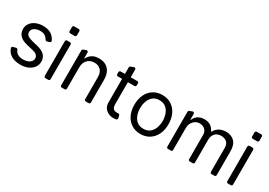

<svg xmlns="http://www.w3.org/2000/svg" viewBox="12 -1572 3382 2411"><g transform="rotate(30 1703.0 -366.5)"><path d="M120.4 -24.9Q73.9 -55.8 56.5 -109.7Q55.4 -112.9 55.4 -116.5Q55.4 -123.6 59.8 -129.3Q64.3 -134.9 71.4 -136.4L111.9 -146.7Q115.4 -147.4 116.8 -147.4Q122.9 -147.4 128.4 -143.6Q133.9 -139.9 136.4 -133.9Q148.8 -102.3 174 -84.9Q206.3 -62.9 257.8 -62.9Q316.4 -62.9 351.2 -88.1Q386 -112.9 386 -148.4Q386 -177.2 366.1 -196.4Q345.9 -215.9 304.7 -225.5L213.4 -246.8Q137.8 -264.9 103 -302.6Q67.8 -339.8 67.8 -396.7Q67.8 -442.8 94.1 -478.7Q120.4 -514.9 165.8 -534.8Q211.3 -555 269.2 -555Q350.5 -555 397 -519.5Q433.9 -491.1 454.2 -447.8Q456 -444.2 456 -439.3Q456 -432.5 451.9 -426.8Q447.8 -421.2 441.1 -419L404.8 -408.7Q401.3 -408 399.5 -408Q393.8 -408 388.7 -411Q383.5 -414.1 380.7 -419Q374.6 -430.4 366.5 -440.7Q353.3 -458.8 329.2 -470.5Q305.8 -482.2 269.2 -482.2Q218.8 -482.2 185.4 -459.5Q152 -436.1 152 -400.9Q152 -370 174.7 -351.6Q197.8 -333.1 246.1 -321L327.4 -301.1Q400.9 -283.7 437.1 -246.8Q473 -210.6 473 -152.7Q473 -105.5 446 -68.5Q419.4 -31.6 371.1 -9.9Q323.2 11.4 259.2 11.4Q175.4 11.4 120.4 -24.9Z M599.4 -21V-524.9Q599.4 -533.4 605.5 -539.4Q611.5 -545.5 620 -545.5H662.3Q671.2 -545.5 677.2 -539.4Q683.2 -533.4 683.2 -524.9V-21Q683.2 -12.1 677.2 -6Q671.2 0 662.3 0H620Q611.5 0 605.5 -6Q599.4 -12.1 599.4 -21ZM588.1 -723Q588.1 -731.9 594.1 -737.9Q600.1 -744 608.7 -744H673.7Q682.5 -744 688.6 -737.9Q694.6 -731.9 694.6 -723V-663.7Q694.6 -654.8 688.6 -648.8Q682.5 -642.8 673.7 -642.8H608.7Q600.1 -642.8 594.1 -648.8Q588.1 -654.8 588.1 -663.7Z M836.6 -21V-527.3Q836.6 -534.1 840.2 -539.2Q843.7 -544.4 849.8 -546.9L889.2 -562.1Q894.2 -563.6 896.7 -563.6Q905.2 -563.6 911.4 -557.5Q917.6 -551.5 917.6 -542.6V-460.2H924.7Q944.2 -502.5 983 -527Q1022 -552.6 1083.8 -552.6Q1139.6 -552.6 1180.8 -529.8Q1221.9 -507.8 1245.4 -461.6Q1268.5 -416.2 1268.5 -346.6V-21Q1268.5 -12.1 1262.4 -6Q1256.4 0 1247.5 0H1205.3Q1196.7 0 1190.7 -6Q1184.7 -12.1 1184.7 -21V-340.9Q1184.7 -404.8 1151.3 -441.1Q1117.9 -477.3 1059.7 -477.3Q1019.2 -477.3 987.9 -459.9Q956.3 -442.1 938.6 -409.1Q920.5 -375.7 920.5 -328.1V-21Q920.5 -12.1 914.4 -6Q908.4 0 899.5 0H857.2Q848.7 0 842.7 -6Q836.6 -12.1 836.6 -21Z M1536.9 -7.5Q1502.8 -23.1 1480.8 -54Q1458.8 -85.6 1458.8 -132.8V-474.1H1397Q1388.5 -474.1 1382.5 -480.1Q1376.4 -486.2 1376.4 -495V-524.5Q1376.4 -533.4 1382.5 -539.4Q1388.5 -545.5 1397 -545.5H1458.8V-641Q1458.8 -647.4 1462.5 -652.5Q1466.3 -657.7 1472.3 -660.2L1514.6 -676.1Q1519.5 -677.6 1521.7 -677.6Q1530.2 -677.6 1536.4 -671.5Q1542.6 -665.5 1542.6 -656.2V-545.5H1638.5Q1647 -545.5 1653.1 -539.4Q1659.1 -533.4 1659.1 -524.5V-495Q1659.1 -486.2 1653.1 -480.1Q1647 -474.1 1638.5 -474.1H1542.6V-155.5Q1542.6 -120.4 1553.3 -102.3Q1563.2 -85.2 1579.9 -79.2Q1597.3 -73.2 1615.1 -73.2Q1621.1 -73.2 1630.3 -73.9L1632.8 -74.2Q1633.9 -74.6 1636 -74.6Q1643.5 -74.6 1649 -70Q1654.5 -65.3 1656.2 -57.9L1664.4 -21.7Q1664.8 -20.2 1664.8 -17Q1664.8 -9.6 1660.5 -3.9Q1656.2 1.8 1649.1 3.2L1637.4 6Q1622.5 7.8 1606.5 7.8Q1570.7 7.8 1536.9 -7.5Z M1754.3 -269.9Q1754.3 -355.1 1785.3 -418.7Q1816.4 -482.2 1872 -517.4Q1927.6 -552.6 2001.4 -552.6Q2075.3 -552.6 2130.9 -517.4Q2186.4 -482.2 2217.5 -418.7Q2248.6 -355.1 2248.6 -269.9Q2248.6 -185.4 2217.5 -122.2Q2186.4 -58.9 2130.9 -23.8Q2075.3 11.4 2001.4 11.4Q1927.6 11.4 1872 -23.8Q1816.4 -58.9 1785.3 -122.2Q1754.3 -185.4 1754.3 -269.9ZM2164.8 -269.9Q2164.8 -324.6 2147.4 -371.8Q2130 -419 2093.8 -448.2Q2057.5 -477.3 2001.4 -477.3Q1945.3 -477.3 1909.1 -448.2Q1872.9 -419 1855.5 -371.8Q1838.1 -324.6 1838.1 -269.9Q1838.1 -215.2 1855.5 -168.3Q1872.9 -121.4 1909.1 -92.7Q1945.3 -63.9 2001.4 -63.9Q2057.5 -63.9 2093.8 -92.7Q2130 -121.4 2147.4 -168.3Q2164.8 -215.2 2164.8 -269.9Z M2376.4 -21V-527.3Q2376.4 -534.1 2380 -539.2Q2383.5 -544.4 2389.6 -546.9L2429 -562.1Q2433.9 -563.6 2436.4 -563.6Q2445 -563.6 2451.2 -557.5Q2457.4 -551.5 2457.4 -542.6V-460.2H2464.5Q2481.5 -503.9 2519.5 -528.4Q2557.5 -552.6 2610.8 -552.6Q2664.8 -552.6 2700.6 -528.4Q2736.9 -503.9 2757.1 -460.2H2762.8Q2783.7 -502.8 2825.6 -527.7Q2868.3 -552.6 2926.1 -552.6Q2999.3 -552.6 3045.8 -507.1Q3092.3 -461.3 3092.3 -365.1V-21Q3092.3 -12.1 3086.3 -6Q3080.3 0 3071.4 0H3029.1Q3020.6 0 3014.6 -6Q3008.5 -12.1 3008.5 -21V-365.1Q3008.5 -425.4 2975.5 -451.3Q2942.8 -477.3 2897.7 -477.3Q2839.8 -477.3 2808.6 -442.5Q2777 -408.7 2777 -355.1V-21Q2777 -12.1 2771 -6Q2764.9 0 2756 0H2712.4Q2703.8 0 2697.8 -6Q2691.8 -12.1 2691.8 -21V-373.6Q2691.8 -420.1 2661.6 -448.9Q2631 -477.3 2583.8 -477.3Q2550.8 -477.3 2522.7 -459.9Q2495 -442.5 2477.3 -411.9Q2460.2 -381 2460.2 -340.9V-21Q2460.2 -12.1 2454.2 -6Q2448.2 0 2439.3 0H2397Q2388.5 0 2382.5 -6Q2376.4 -12.1 2376.4 -21Z M3245.7 -21V-524.9Q3245.7 -533.4 3251.8 -539.4Q3257.8 -545.5 3266.3 -545.5H3308.6Q3317.5 -545.5 3323.5 -539.4Q3329.5 -533.4 3329.5 -524.9V-21Q3329.5 -12.1 3323.5 -6Q3317.5 0 3308.6 0H3266.3Q3257.8 0 3251.8 -6Q3245.7 -12.1 3245.7 -21ZM3234.4 -723Q3234.4 -731.9 3240.4 -737.9Q3246.4 -744 3255 -744H3320Q3328.8 -744 3334.9 -737.9Q3340.9 -731.9 3340.9 -723V-663.7Q3340.9 -654.8 3334.9 -648.8Q3328.8 -642.8 3320 -642.8H3255Q3246.4 -642.8 3240.4 -648.8Q3234.4 -654.8 3234.4 -663.7Z"/></g></svg>

Font: DeltaSans
Style: Regular
Weight: 400
Designer: Rasmus Andersson
Foundry: rsms
Version: Version 3.012